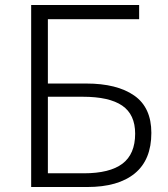

<svg xmlns="http://www.w3.org/2000/svg" viewBox="-20 -750 675 770"><path d="M538 -730V-673H172V-415H326Q449 -415 518 -367Q587 -319 587 -217Q587 -109 520.5 -54.5Q454 0 330 0H105V-730ZM522 -214Q522 -291 470 -326.5Q418 -362 312 -362H172V-55H316Q420 -55 471 -93.5Q522 -132 522 -214Z"/></svg>

Font: 寒蝉端黑体 Light
Style: Regular
Weight: 300
Designer: ChillDuanSans {Warren2060}; 
Source Han Sans {Ryoko NISHIZUKA 西塚涼子 (kana, bopomofo & ideographs); Paul D. Hunt (Latin, G
Foundry: ChillType&Adobe
Version: Version 1.300;Glyphs 3.3 (3306)